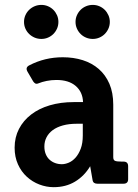

<svg xmlns="http://www.w3.org/2000/svg" viewBox="-20 -754 566 788"><path d="M319.8 -246.1H294.9Q263.2 -246.1 238.3 -239.3Q213.4 -232.4 196.5 -220Q179.7 -207.5 170.9 -190.4Q162.1 -173.3 162.1 -152.8Q162.1 -135.3 167.7 -121.6Q173.3 -107.9 183.1 -98.9Q192.9 -89.8 205.8 -85Q218.8 -80.1 233.9 -80.1Q247.1 -80.1 262.2 -86.4Q277.3 -92.8 290 -106.9Q302.7 -121.1 311.3 -143.6Q319.8 -166 319.8 -198.2ZM505.9 -18.6Q505.9 0 486.8 0H379.9Q371.6 0 366.5 -3.4Q361.3 -6.8 359.9 -15.1L350.1 -71.8Q325.7 -31.2 287.8 -8.5Q250 14.2 200.2 14.2Q170.4 14.2 141.6 3.2Q112.8 -7.8 90.1 -28.6Q67.4 -49.3 53.7 -79.6Q40 -109.9 40 -147.9Q40 -190.4 57.9 -224.9Q75.7 -259.3 107.7 -283.9Q139.6 -308.6 184.3 -321.8Q229 -335 283.2 -335H320.8Q319.3 -376.5 290.8 -401.1Q262.2 -425.8 211.9 -425.8Q190.9 -425.8 171.6 -421.9Q152.3 -418 138.2 -412.1Q129.9 -408.7 125 -411.4Q120.1 -414.1 116.2 -419.9L92.8 -460Q83 -477.1 100.1 -485.8Q163.6 -519 237.8 -519Q281.7 -519 319.6 -507.1Q357.4 -495.1 385.3 -470.9Q413.1 -446.8 429 -410.2Q444.8 -373.5 444.8 -324.2V-108.9Q444.8 -97.2 451.9 -94Q459 -90.8 478.5 -90.8H486.8Q505.9 -90.8 505.9 -71.8ZM219.7 -664.1Q219.7 -649.4 214.1 -636.7Q208.5 -624 199 -614.5Q189.5 -605 176.8 -599.6Q164.1 -594.2 149.9 -594.2Q135.3 -594.2 122.3 -599.6Q109.4 -605 99.6 -614.5Q89.8 -624 84.2 -636.7Q78.6 -649.4 78.6 -664.1Q78.6 -678.7 84.2 -691.4Q89.8 -704.1 99.6 -713.6Q109.4 -723.1 122.3 -728.5Q135.3 -733.9 149.9 -733.9Q164.1 -733.9 176.8 -728.5Q189.5 -723.1 199 -713.6Q208.5 -704.1 214.1 -691.4Q219.7 -678.7 219.7 -664.1ZM430.7 -664.1Q430.7 -649.4 425 -636.7Q419.4 -624 409.9 -614.5Q400.4 -605 387.7 -599.6Q375 -594.2 360.8 -594.2Q346.2 -594.2 333.3 -599.6Q320.3 -605 310.8 -614.5Q301.3 -624 295.7 -636.7Q290 -649.4 290 -664.1Q290 -678.7 295.7 -691.4Q301.3 -704.1 310.8 -713.6Q320.3 -723.1 333.3 -728.5Q346.2 -733.9 360.8 -733.9Q375 -733.9 387.7 -728.5Q400.4 -723.1 409.9 -713.6Q419.4 -704.1 425 -691.4Q430.7 -678.7 430.7 -664.1Z"/></svg>

Font: New Telegraph
Style: Bold
Weight: 700
Designer: Frank Baranowski
Foundry: Frank Baranowski
Version: Version 3.001